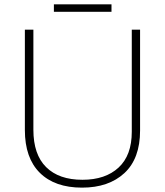

<svg xmlns="http://www.w3.org/2000/svg" viewBox="-20 -901 756 880"><path d="M622 -303Q622 -174 550 -107.5Q478 -41 356 -41Q231 -41 162.5 -109Q94 -177 94 -305V-765H133V-306Q133 -193 191.5 -135Q250 -77 358 -77Q463 -77 523.5 -133Q584 -189 584 -297V-765H622ZM491 -881V-847H227V-881Z"/></svg>

Font: Noto Sans Tamil UI ExtraLight
Style: Regular
Weight: 200
Designer: Jelle Bosma - Monotype Design Team
Foundry: Monotype Imaging Inc.
Version: Version 2.004; ttfautohint (v1.8.4.7-5d5b)